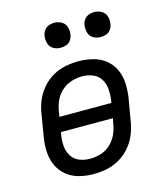

<svg xmlns="http://www.w3.org/2000/svg" viewBox="-113 -834 801 928"><g transform="rotate(-15 288.0 -370.0)"><path d="M241 8Q274 8 307 1.5Q340 -5 371 -23Q402 -41 425 -68Q448 -95 461 -127Q474 -159 479 -191L498 -301Q504 -338 502.5 -375Q501 -412 486.5 -444Q472 -476 445 -498Q418 -520 382.5 -529Q347 -538 310 -538Q278 -538 244.5 -531.5Q211 -525 180.5 -507.5Q150 -490 126.5 -462.5Q103 -435 90 -403.5Q77 -372 72 -339L54 -229Q47 -192 49 -155Q51 -118 65.5 -86Q80 -54 107 -32Q134 -10 169 -1Q204 8 241 8ZM152 -302 156 -327Q160 -354 171.5 -380Q183 -406 205 -426Q227 -446 254.5 -454.5Q282 -463 309 -463Q336 -463 361.5 -452.5Q387 -442 400.5 -419.5Q414 -397 416 -369.5Q418 -342 414 -314L412 -302ZM243 -68Q215 -68 190 -78Q165 -88 151 -111Q137 -134 135 -161.5Q133 -189 138 -217L140 -229H400L395 -204Q391 -177 379.5 -151Q368 -125 346 -104.5Q324 -84 297 -76Q270 -68 243 -68ZM445 -623Q459 -623 472.5 -627.5Q486 -632 495 -644Q504 -656 506 -670Q510 -690 504.5 -709Q499 -728 482 -738Q465 -748 445 -748Q431 -748 417.5 -743Q404 -738 395 -726Q386 -714 384 -700Q381 -680 386.5 -661Q392 -642 408.5 -632.5Q425 -623 445 -623ZM245 -623Q259 -623 272.5 -627.5Q286 -632 295 -644Q304 -656 306 -670Q310 -690 304.5 -709Q299 -728 282 -738Q265 -748 245 -748Q231 -748 217.5 -743Q204 -738 195 -726Q186 -714 184 -700Q181 -680 186.5 -661Q192 -642 208.5 -632.5Q225 -623 245 -623Z"/></g></svg>

Font: Iosevka Sparkle
Style: Italic
Weight: 400
Italic angle: -9°
Designer: Belleve Invis
Foundry: Belleve Invis
Version: Version 4.5.0; ttfautohint (v1.8.3)